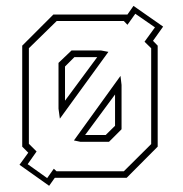

<svg xmlns="http://www.w3.org/2000/svg" viewBox="-20 -588 604 635"><path d="M142.5 26.5 44.5 -43 73.5 -83 53.5 -103V-437L156.5 -540H401.5L421.5 -568.5L519.5 -500L486 -453L501.5 -437V-103L399 0H161.5L159.5 2.5ZM136 1 158 -30 167 -21.5H389.5L480 -111.5V-428.5L458 -450L492.5 -497.5L427.5 -542.5L401.5 -506L389.5 -518.5H167.5L75.5 -428.5V-112.5L101 -87L71.5 -45ZM178 -195.5 173.5 -228.5V-380L216.5 -421H314.5L338.5 -416.5ZM195 -255 301.5 -399H226L195 -368ZM246 -119 224.5 -123.5 378.5 -337 382 -307V-160.5L340.5 -119ZM261.5 -141.5H329.5L360.5 -172V-275.5Z"/></svg>

Font: Tourney Condensed ExtraLight
Style: Regular
Weight: 200
Width: 3
Designer: Tyler Finck
Foundry: Etcetera Type Co
Version: Version 1.010; ttfautohint (v1.8.3)